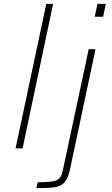

<svg xmlns="http://www.w3.org/2000/svg" viewBox="-20 -763 574 987"><path d="M60 0 218 -743H253L96 0ZM467 -677 481 -743H524L510 -677ZM167 204 174 174Q221 174 247 170Q273 166 285 154Q297 142 302 117L436 -510H471L340 107Q334 136 325 154Q316 172 303 182.5Q290 193 271 197.5Q252 202 226.5 203Q201 204 167 204Z"/></svg>

Font: Saira Expanded Thin
Style: Italic
Weight: 250
Width: 7
Italic angle: -12°
Designer: Hector Gatti with collaboration of the Omnibus-Type team
Foundry: Omnibus-Type
Version: Version 1.101